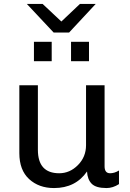

<svg xmlns="http://www.w3.org/2000/svg" viewBox="-20 -943 658 973"><path d="M196 -923 291 -834 385 -923H465L330 -778H252L116 -923ZM242 -731V-633H152V-731ZM431 -731V-633H340V-731ZM172 -511V-184Q172 -65 280 -65Q334 -65 375 -106.5Q416 -148 416 -207V-511H510V-100Q510 -65 538 -65Q560 -65 583 -79V-10Q552 10 520 10Q466 10 444.5 -12Q423 -34 421 -74Q363 10 254 10Q177 10 127.5 -35.5Q78 -81 78 -167V-511Z"/></svg>

Font: Chivo
Style: Regular
Weight: 400
Designer: Hector Gatti
Foundry: Omnibus-Type
Version: Version 1.007;PS 001.007;hotconv 1.0.88;makeotf.lib2.5.64775